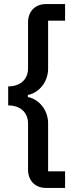

<svg xmlns="http://www.w3.org/2000/svg" viewBox="-20 -780 394 938"><path d="M298 138V57H215V-178C215 -241 172 -295 116 -306V-316C172 -327 215 -381 215 -444V-679H298V-760H204C151 -760 117 -724 117 -670V-446C117 -389 76 -358 20 -358V-265C76 -265 117 -234 117 -176V48C117 102 151 138 204 138Z"/></svg>

Font: IBM Plex Thai Looped Medium
Style: Regular
Weight: 500
Designer: Mike Abbink, Paul van der Laan, Pieter van Rosmalen, Ben Mitchell, Mark Frömberg
Foundry: Bold Monday
Version: Version 1.0